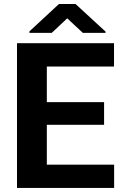

<svg xmlns="http://www.w3.org/2000/svg" viewBox="-20 -923 602 943"><path d="M540.5 -114.3V0H63.5V-710.9H540V-596.2H210V-421.4H491.2V-310.1H210V-114.3ZM351.1 -903.3 498.5 -767.6V-761.7H386.7L310.1 -833L234.4 -761.7H124.5V-769L269.5 -903.3Z"/></svg>

Font: Vazirmatn UI
Style: Bold
Weight: 700
Designer: Saber Rastikerdar
Foundry: Saber Rastikerdar
Version: Version 33.003